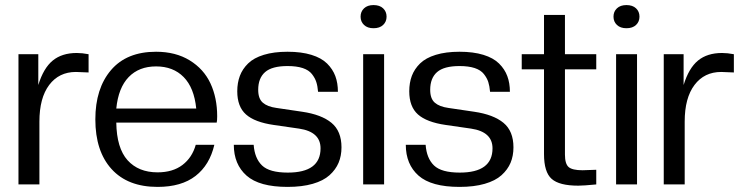

<svg xmlns="http://www.w3.org/2000/svg" viewBox="-20 -731 2948 761"><path d="M136.2 0H53.2V-516.1H131.8V-394Q152.3 -460.9 189 -491Q225.6 -521 284.2 -521Q305.7 -521 331.1 -516.1V-443.8L280.8 -445.8Q213.9 -445.8 175 -394.3Q136.2 -342.8 136.2 -249Z M604.5 9.8Q486.3 9.8 422.1 -61Q357.9 -131.8 357.9 -257.8Q357.9 -380.4 419.9 -453.1Q481.9 -525.9 598.6 -525.9Q676.3 -525.9 731.9 -491.7Q787.6 -457.5 814.2 -400.4Q840.8 -343.3 840.8 -270Q840.8 -252.9 838.9 -245.1H440.9Q442.4 -144 485.6 -95.9Q528.8 -47.9 604.5 -47.9Q664.6 -47.9 703.1 -77.1Q741.7 -106.4 755.9 -157.2H829.6Q811 -77.1 755.1 -33.7Q699.2 9.8 604.5 9.8ZM440.9 -300.8H757.8Q749.5 -383.3 708 -425.5Q666.5 -467.8 598.6 -467.8Q530.8 -467.8 490 -425.5Q449.2 -383.3 440.9 -300.8Z M1119.6 9.8Q1007.8 9.8 957.3 -34.9Q906.7 -79.6 906.7 -157.2H985.4Q989.3 -103.5 1018.6 -75.2Q1047.9 -46.9 1120.6 -46.9Q1250.5 -46.9 1250.5 -143.1Q1250.5 -208.5 1165.5 -221.2L1064.5 -235.8Q989.7 -246.6 955.1 -277.3Q920.4 -308.1 920.4 -369.1Q920.4 -402.8 930.7 -430.2Q940.9 -457.5 963.4 -479.5Q985.8 -501.5 1025.6 -513.7Q1065.4 -525.9 1119.6 -525.9Q1174.3 -525.9 1214.1 -513.7Q1253.9 -501.5 1276.4 -479.2Q1298.8 -457 1309.1 -429.4Q1319.3 -401.9 1319.3 -367.2H1240.7Q1238.8 -390.1 1233.6 -406Q1228.5 -421.9 1216.3 -437.5Q1204.1 -453.1 1179.9 -461.2Q1155.8 -469.2 1119.6 -469.2Q1058.1 -469.2 1030.8 -445.3Q1003.4 -421.4 1003.4 -375Q1003.4 -339.8 1021.7 -324Q1040 -308.1 1075.7 -303.2L1177.7 -288.1Q1254.4 -276.9 1293.9 -244.1Q1333.5 -211.4 1333.5 -147Q1333.5 -113.3 1322 -85.9Q1310.5 -58.6 1286.1 -36.6Q1261.7 -14.6 1219.5 -2.4Q1177.2 9.8 1119.6 9.8Z M1502.4 0H1419.4V-516.1H1502.4ZM1460.4 -619.1Q1436.5 -619.1 1422.9 -632.1Q1409.2 -645 1409.2 -665Q1409.2 -685.1 1422.9 -698Q1436.5 -710.9 1460.4 -710.9Q1484.9 -710.9 1498.5 -698Q1512.2 -685.1 1512.2 -665Q1512.2 -645 1498.5 -632.1Q1484.9 -619.1 1460.4 -619.1Z M1801.3 9.8Q1689.5 9.8 1638.9 -34.9Q1588.4 -79.6 1588.4 -157.2H1667Q1670.9 -103.5 1700.2 -75.2Q1729.5 -46.9 1802.2 -46.9Q1932.1 -46.9 1932.1 -143.1Q1932.1 -208.5 1847.2 -221.2L1746.1 -235.8Q1671.4 -246.6 1636.7 -277.3Q1602.1 -308.1 1602.1 -369.1Q1602.1 -402.8 1612.3 -430.2Q1622.6 -457.5 1645 -479.5Q1667.5 -501.5 1707.3 -513.7Q1747.1 -525.9 1801.3 -525.9Q1856 -525.9 1895.8 -513.7Q1935.5 -501.5 1958 -479.2Q1980.5 -457 1990.7 -429.4Q2001 -401.9 2001 -367.2H1922.4Q1920.4 -390.1 1915.3 -406Q1910.2 -421.9 1897.9 -437.5Q1885.7 -453.1 1861.6 -461.2Q1837.4 -469.2 1801.3 -469.2Q1739.7 -469.2 1712.4 -445.3Q1685.1 -421.4 1685.1 -375Q1685.1 -339.8 1703.4 -324Q1721.7 -308.1 1757.3 -303.2L1859.4 -288.1Q1936 -276.9 1975.6 -244.1Q2015.1 -211.4 2015.1 -147Q2015.1 -113.3 2003.7 -85.9Q1992.2 -58.6 1967.8 -36.6Q1943.4 -14.6 1901.1 -2.4Q1858.9 9.8 1801.3 9.8Z M2272 4.9Q2196.8 4.9 2166.5 -22Q2136.2 -48.8 2136.2 -120.1V-456.1H2047.9V-516.1H2136.2V-671.9H2219.2V-516.1H2343.3V-456.1H2219.2V-118.2Q2219.2 -81.5 2233.9 -68.8Q2248.5 -56.2 2289.1 -56.2L2343.3 -58.1V0Q2293 4.9 2272 4.9Z M2504.9 0H2421.9V-516.1H2504.9ZM2462.9 -619.1Q2439 -619.1 2425.3 -632.1Q2411.6 -645 2411.6 -665Q2411.6 -685.1 2425.3 -698Q2439 -710.9 2462.9 -710.9Q2487.3 -710.9 2501 -698Q2514.6 -685.1 2514.6 -665Q2514.6 -645 2501 -632.1Q2487.3 -619.1 2462.9 -619.1Z M2693.8 0H2610.8V-516.1H2689.5V-394Q2710 -460.9 2746.6 -491Q2783.2 -521 2841.8 -521Q2863.3 -521 2888.7 -516.1V-443.8L2838.4 -445.8Q2771.5 -445.8 2732.7 -394.3Q2693.8 -342.8 2693.8 -249Z"/></svg>

Font: Creato Display
Style: Regular
Weight: 400
Version: Version 1.000